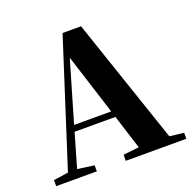

<svg xmlns="http://www.w3.org/2000/svg" viewBox="-131 -883 1023 1016"><g transform="rotate(-20 380.5 -375.0)"><path d="M216 -272 316 -614 425 -272ZM669 -43 429 -750H325L99 -46L16 -34V0H245V-34L151 -47L206 -237H436L497 -44L408 -34V0H749V-34Z"/></g></svg>

Font: Noto Serif CJK JP Black
Style: Regular
Weight: 900
Designer: Ryoko NISHIZUKA 西塚涼子 (kana & ideographs); Frank Grießhammer (Latin, Greek & Cyrillic); Wenlong ZHANG 张文龙 (bopomofo); San
Foundry: Adobe Systems Incorporated
Version: Version 1.001;PS 1.001;hotconv 16.6.54;makeotf.lib2.5.65590